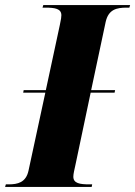

<svg xmlns="http://www.w3.org/2000/svg" viewBox="-53 -734 531 754"><path d="M-33 0H307L309 -10H297C261 -10 235 -14 235 -40C235 -52 239 -66 244 -90L303 -370H397L399 -380H305L362 -648C373 -697 405 -704 444 -704H455L458 -714H117L114 -704H125C163 -704 188 -700 188 -674C188 -669 187 -658 182 -636L127 -380H40L38 -370H125L59 -64C49 -17 16 -10 -19 -10H-30Z"/></svg>

Font: Noto Serif Display Condensed Black
Style: Italic
Weight: 900
Width: 3
Italic angle: -12°
Designer: Monotype Design Team
Foundry: Monotype Imaging Inc.
Version: Version 2.009